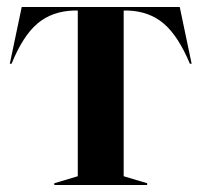

<svg xmlns="http://www.w3.org/2000/svg" viewBox="-20 -528 575 548"><path d="M135 -5 202 -25V-498H191Q128 -496 86.5 -460.5Q45 -425 13 -346H8L42 -508H493L527 -346H522Q489 -425 447.5 -460.5Q406 -496 344 -498H333V-25L400 -5V0H135Z"/></svg>

Font: Nyght Serif Medium
Style: Regular
Weight: 500
Designer: Maksym Kobuzan
Version: Version 0.410